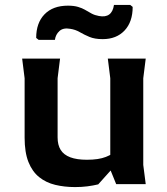

<svg xmlns="http://www.w3.org/2000/svg" viewBox="-20 -748 679 780"><path d="M285 12Q242 12 204.5 3Q167 -6 139 -28.5Q111 -51 95.5 -90Q80 -129 80 -189V-430L70 -510H224L214 -430V-190Q214 -159 226.5 -139Q239 -119 265.5 -109Q292 -99 333 -99Q381 -99 410 -110.5Q439 -122 457 -139V-86L379 1Q358 6 335 9Q312 12 285 12ZM452 0 428 -59V-430L418 -510H572L562 -430V-78L572 0ZM256 -725Q280 -725 297 -720Q314 -715 326.5 -707.5Q339 -700 352 -693Q365 -686 382 -683Q435 -673 443 -728H509L519 -720Q519 -659 486 -624Q453 -589 397 -589Q365 -589 343.5 -598Q322 -607 304 -617.5Q286 -628 265 -631Q237 -636 221.5 -622Q206 -608 203 -586H137L127 -594Q127 -655 161 -690Q195 -725 256 -725Z"/></svg>

Font: AR One Sans
Style: Bold
Weight: 700
Designer: Niteesh Yadav
Foundry: Niteesh Yadav
Version: Version 1.001;gftools[0.9.33]